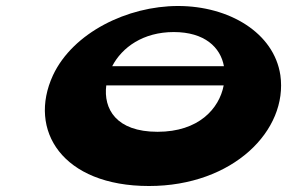

<svg xmlns="http://www.w3.org/2000/svg" viewBox="-20 -604 1003 641"><path d="M727.6 -383H354.6C387.2 -446 458.1 -497 560.1 -497C663.1 -497 716.2 -446 727.6 -383ZM334.8 -319H726.8C711.9 -241 643.1 -164 506.1 -164C367.1 -164 324.9 -241 334.8 -319ZM157 -353C71.9 -169 188.4 17 477.4 17C758.4 17 941.9 -169 916 -353C894.7 -495 744.4 -584 574.4 -584C405.4 -584 223.7 -495 157 -353Z"/></svg>

Font: Hussar Milosc
Style: Obl
Weight: 700
Foundry: Cannot Into Space Fonts
Version: Version 1.02